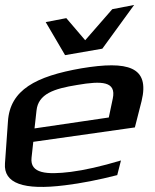

<svg xmlns="http://www.w3.org/2000/svg" viewBox="-71 -732 626 773"><path d="M257 -457C73 -425 -31 -370 -39 -243L-51 -74C-57 6 23 35 190 14C256 6 327 -8 401 -27L416 -86C336 -62 269 -47 214 -40C117 -28 49 -33 56 -97L63 -161L472 -219L499 -325C533 -464 444 -488 257 -457ZM240 -390C339 -407 398 -405 383 -335L367 -259L68 -215L76 -287C83 -354 146 -375 240 -390ZM191 -510 341 -536 469 -712 381 -695 272 -570 196 -659 113 -643Z"/></svg>

Font: Gamestation Warped
Style: Italic
Weight: 400
Designer: Jonas Hecksher
Foundry: Jonas Hecksher, Playtypeª, e-types AS
Version: Version 1.003